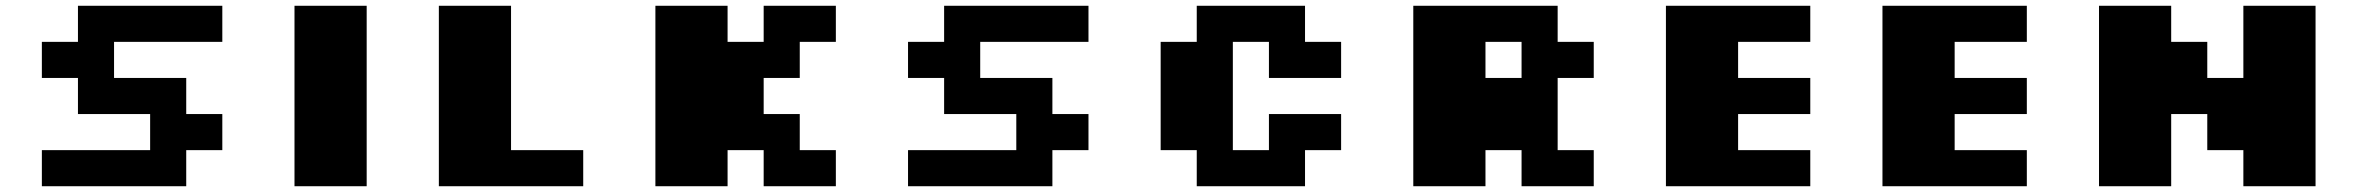

<svg xmlns="http://www.w3.org/2000/svg" viewBox="-20 -645 8165 665"><path d="M125 0V-125H500V-250H250V-375H125V-500H250V-625H750V-500H375V-375H625V-250H750V-125H625V0Z M1000 0V-625H1250V0Z M1500 0V-625H1750V-125H2000V0Z M2250 0V-625H2500V-500H2625V-625H2875V-500H2750V-375H2625V-250H2750V-125H2875V0H2625V-125H2500V0Z M3125 0V-125H3500V-250H3250V-375H3125V-500H3250V-625H3750V-500H3375V-375H3625V-250H3750V-125H3625V0Z M4125 0V-125H4000V-500H4125V-625H4500V-500H4625V-375H4375V-500H4250V-125H4375V-250H4625V-125H4500V0Z M4875 0V-625H5375V-500H5500V-375H5375V-125H5500V0H5250V-125H5125V0ZM5125 -375H5250V-500H5125Z M5750 0V-625H6250V-500H6000V-375H6250V-250H6000V-125H6250V0Z M6500 0V-625H7000V-500H6750V-375H7000V-250H6750V-125H7000V0Z M7250 0V-625H7500V-500H7625V-375H7750V-625H8000V0H7750V-125H7625V-250H7500V0Z"/></svg>

Font: Silkscreen
Style: Bold
Weight: 700
Designer: Jason Kottke
Foundry: Jason Kottke
Version: Version 1.001; ttfautohint (v1.8.4.7-5d5b)